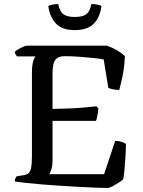

<svg xmlns="http://www.w3.org/2000/svg" viewBox="-20 -930 706 950"><path d="M511 0Q488 0 451 -1.5Q414 -3 369 -5.5Q324 -8 277.5 -11Q231 -14 187.5 -17.5Q144 -21 109 -25Q74 -29 53 -32Q53 -40 56 -47Q59 -54 63 -58L90 -62Q110 -64 120 -72Q130 -80 134 -100Q138 -120 138 -158V-572Q138 -599 141.5 -615.5Q145 -632 149.5 -641Q154 -650 156 -651H64Q61 -655 57.5 -660.5Q54 -666 53 -673Q58 -679 70 -686Q82 -693 94.5 -698.5Q107 -704 113 -704H509Q535 -695 559 -681Q583 -667 598 -652Q595 -593 585.5 -549.5Q576 -506 570 -485Q552 -485 537.5 -488.5Q523 -492 516 -495L493 -636Q473 -640 442 -643Q411 -646 374.5 -649Q338 -652 300 -652Q274 -652 261 -641Q248 -630 244 -611.5Q240 -593 240 -573V-391Q286 -392 324.5 -393.5Q363 -395 396.5 -398Q430 -401 457 -404L467 -393Q465 -373 461.5 -356Q458 -339 455 -332H240V-134Q240 -111 234.5 -93Q229 -75 223 -68H495L550 -233Q568 -233 583 -227.5Q598 -222 603 -218Q603 -191 601 -159.5Q599 -128 596.5 -97.5Q594 -67 590 -44Q582 -35 566.5 -25.5Q551 -16 536 -8Q521 0 511 0ZM350 -781Q286 -781 255.5 -815Q225 -849 219 -901Q226 -904 239.5 -907Q253 -910 268 -910Q276 -872 294.5 -859Q313 -846 350 -846Q387 -846 406 -859Q425 -872 432 -910Q450 -910 463 -907Q476 -904 482 -901Q475 -844 443.5 -812.5Q412 -781 350 -781Z"/></svg>

Font: Texturina 12pt
Style: Regular
Weight: 400
Designer: Guillermo Torres Carreño
Foundry: Omnibus-Type
Version: Version 1.002